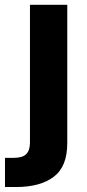

<svg xmlns="http://www.w3.org/2000/svg" viewBox="-61 -565 353 778"><path d="M60.4 -545.5H211.6V15.3Q211.6 110.1 156.6 151.5Q101.6 192.8 5 192.8H-40.8V74.6H-5.7Q30.9 74.6 45.6 59.1Q60.4 43.7 60.4 12.8Z"/></svg>

Font: Inter Zeller
Style: Bold
Weight: 700
Designer: Rasmus Andersson; Joe Bland
Foundry: zeller
Version: Version 3.015;git-dec3a8cb1